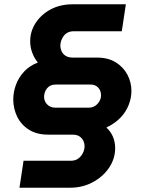

<svg xmlns="http://www.w3.org/2000/svg" viewBox="-20 -720 678 897"><path d="M71 157 90 31H311Q332 31 346 20.5Q360 10 367.5 -5.5Q375 -21 375 -37Q375 -51 369 -63Q363 -75 351 -83Q339 -91 319 -91H205Q151 -91 114.5 -114.5Q78 -138 60 -175.5Q42 -213 42 -255Q42 -290 54.5 -324Q67 -358 92.5 -385.5Q118 -413 157 -428Q140 -448 130.5 -474Q121 -500 121 -527Q121 -574 147 -613.5Q173 -653 217.5 -676.5Q262 -700 320 -700H568L549 -574H325Q294 -574 278 -552.5Q262 -531 262 -507Q262 -493 268 -480Q274 -467 287 -459Q300 -451 320 -451H433Q485 -451 520.5 -429Q556 -407 575 -371.5Q594 -336 594 -295Q594 -263 581.5 -230.5Q569 -198 543.5 -171Q518 -144 477 -124Q497 -106 507.5 -81.5Q518 -57 518 -28Q518 21 490 63Q462 105 414 131Q366 157 307 157ZM239 -217H395Q412 -217 424.5 -225.5Q437 -234 444.5 -247Q452 -260 452 -274Q452 -289 446 -300.5Q440 -312 429 -318.5Q418 -325 403 -325H240Q214 -325 200 -307.5Q186 -290 186 -268Q186 -254 192.5 -242.5Q199 -231 211 -224Q223 -217 239 -217Z"/></svg>

Font: MuseoModerno
Style: Bold Italic
Weight: 700
Italic angle: -9°
Designer: Pablo Cosgaya, Héctor Gatti, Marcela Romero, and the Authors of The MuseoModerno Project.
Foundry: Omnibus-Type Team
Version: Version 1.003